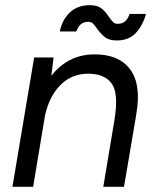

<svg xmlns="http://www.w3.org/2000/svg" viewBox="-20 -722 598 742"><path d="M112 -500H187L176 -408L108 0H28ZM422.2 -257.7 503.8 -262.7 459.2 0H379.2ZM321.8 -437.2Q254.7 -437.5 209.8 -389.7Q164.8 -341.8 150.3 -256.8L111.3 -260.2Q125.2 -339.7 156.8 -396Q188.5 -452.3 236.6 -482.2Q284.7 -512 346 -512Q439.7 -512 482.9 -454Q526.2 -396 507.2 -284.3L503 -257.7H422.2Q439.2 -360.5 412 -398.7Q384.8 -436.8 321.8 -437.2ZM355.7 -610.5Q345.7 -625 338.9 -631.3Q332.2 -637.7 321.3 -637.7Q304 -637.7 293 -628.8Q282 -620 274.8 -600.3H211.3Q219.5 -644.3 249.2 -673.2Q279 -702 327.5 -702Q356.2 -702 371.7 -689.9Q387.2 -677.8 401 -656.7Q410.5 -642.8 417.4 -636.4Q424.3 -630 434.7 -630Q452.3 -630 463.5 -639.7Q474.7 -649.3 480.7 -668.2H544.2Q531.2 -621.8 504.2 -593.8Q477.2 -565.7 431.5 -565.7Q402.3 -565.7 386.8 -577.4Q371.2 -589.2 355.7 -610.5Z"/></svg>

Font: Oak Sans Light Italic
Style: Regular
Weight: 400
Italic angle: -9.5°
Foundry: Erik Kennedy, Walven
Version: Version 1.000;Glyphs 3.1.2 (3151)